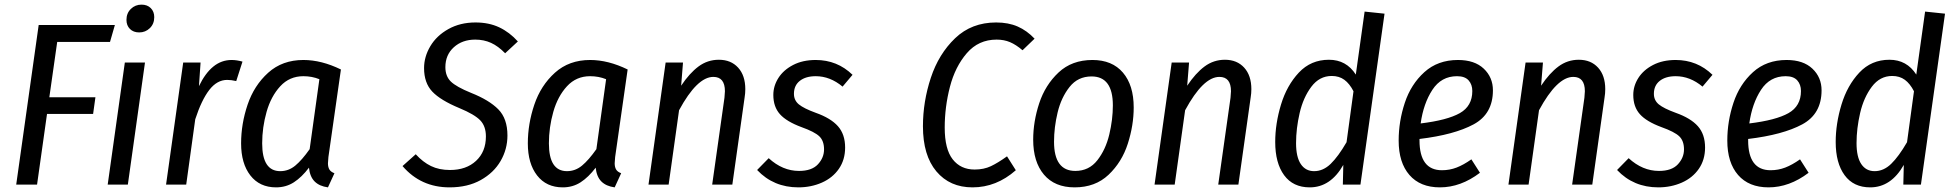

<svg xmlns="http://www.w3.org/2000/svg" viewBox="-20 -797 8434 829"><path d="M455 -616H227L193 -377H392L382 -305H183L140 0H50L147 -689H476Z M532 0H445L519 -527H606ZM526 -711Q526 -740 545 -758.5Q564 -777 591 -777Q616 -777 631 -762Q646 -747 646 -723Q646 -694 627 -675.5Q608 -657 581 -657Q556 -657 541 -672Q526 -687 526 -711Z M1027 -531 1000 -447Q978 -452 961 -452Q917 -452 883.5 -408.5Q850 -365 823 -282L784 0H697L771 -527H846L839 -425Q866 -481 901 -509.5Q936 -538 980 -538Q1002 -538 1027 -531Z M1452 -497 1398 -119Q1396 -99 1396 -92Q1396 -76 1402 -65.5Q1408 -55 1424 -49L1396 12Q1359 7 1338.5 -13.5Q1318 -34 1314 -73Q1283 -32 1249 -10Q1215 12 1172 12Q1101 12 1061 -39.5Q1021 -91 1021 -178Q1021 -262 1049 -345Q1077 -428 1138 -483Q1199 -538 1290 -538Q1368 -538 1452 -497ZM1112 -178Q1112 -58 1190 -58Q1226 -58 1255 -82Q1284 -106 1317 -153L1359 -455Q1327 -468 1290 -468Q1230 -468 1190 -424.5Q1150 -381 1131 -314Q1112 -247 1112 -178Z M2216 -618 2161 -567Q2131 -598 2100 -612Q2069 -626 2032 -626Q1976 -626 1939.5 -593Q1903 -560 1903 -507Q1903 -468 1926.5 -445Q1950 -422 2014 -396Q2092 -365 2131.5 -325Q2171 -285 2171 -212Q2171 -153 2141.5 -102Q2112 -51 2055.5 -19.5Q1999 12 1921 12Q1797 12 1718 -80L1775 -131Q1806 -97 1841 -80Q1876 -63 1923 -63Q1993 -63 2035.5 -102.5Q2078 -142 2078 -208Q2078 -252 2053.5 -277.5Q2029 -303 1964 -330Q1882 -364 1846.5 -401.5Q1811 -439 1811 -503Q1811 -552 1838 -597.5Q1865 -643 1916 -671.5Q1967 -700 2033 -700Q2091 -700 2135.5 -679Q2180 -658 2216 -618Z M2690 -497 2636 -119Q2634 -99 2634 -92Q2634 -76 2640 -65.5Q2646 -55 2662 -49L2634 12Q2597 7 2576.5 -13.5Q2556 -34 2552 -73Q2521 -32 2487 -10Q2453 12 2410 12Q2339 12 2299 -39.5Q2259 -91 2259 -178Q2259 -262 2287 -345Q2315 -428 2376 -483Q2437 -538 2528 -538Q2606 -538 2690 -497ZM2350 -178Q2350 -58 2428 -58Q2464 -58 2493 -82Q2522 -106 2555 -153L2597 -455Q2565 -468 2528 -468Q2468 -468 2428 -424.5Q2388 -381 2369 -314Q2350 -247 2350 -178Z M3198 -412Q3198 -394 3195 -376L3142 0H3055L3108 -375Q3110 -395 3110 -403Q3110 -465 3060 -465Q2990 -465 2912 -321L2867 0H2780L2854 -527H2929L2921 -427Q2957 -481 2996 -510Q3035 -539 3084 -539Q3136 -539 3167 -505Q3198 -471 3198 -412Z M3661 -474 3618 -423Q3564 -468 3502 -468Q3459 -468 3433.5 -448Q3408 -428 3408 -392Q3408 -364 3429 -346.5Q3450 -329 3502 -310Q3567 -287 3598 -252Q3629 -217 3629 -160Q3629 -107 3602 -68Q3575 -29 3528.5 -8.5Q3482 12 3427 12Q3320 12 3249 -63L3299 -114Q3359 -59 3430 -59Q3485 -59 3511.5 -87.5Q3538 -116 3538 -152Q3538 -189 3517.5 -208.5Q3497 -228 3441 -248Q3376 -272 3347.5 -304Q3319 -336 3319 -387Q3319 -426 3341 -460.5Q3363 -495 3404.5 -516.5Q3446 -538 3502 -538Q3595 -538 3661 -474Z M4447 -630 4395 -580Q4367 -604 4341 -615Q4315 -626 4283 -626Q4205 -626 4154.5 -567.5Q4104 -509 4081.5 -422Q4059 -335 4059 -246Q4059 -153 4093.5 -109Q4128 -65 4188 -65Q4228 -65 4258.5 -79.5Q4289 -94 4328 -122L4366 -62Q4282 12 4179 12Q4081 12 4023 -57Q3965 -126 3965 -252Q3965 -358 3999 -461Q4033 -564 4104 -632Q4175 -700 4281 -700Q4334 -700 4374 -682.5Q4414 -665 4447 -630Z M4441 -194Q4441 -272 4467 -351Q4493 -430 4550.5 -484Q4608 -538 4697 -538Q4782 -538 4828.5 -483.5Q4875 -429 4875 -333Q4875 -256 4849.5 -176.5Q4824 -97 4766.5 -42.5Q4709 12 4620 12Q4534 12 4487.5 -43Q4441 -98 4441 -194ZM4785 -342Q4785 -467 4693 -467Q4634 -467 4598 -421.5Q4562 -376 4546.5 -311.5Q4531 -247 4531 -185Q4531 -59 4623 -59Q4682 -59 4718 -105Q4754 -151 4769.5 -216Q4785 -281 4785 -342Z M5383 -412Q5383 -394 5380 -376L5327 0H5240L5293 -375Q5295 -395 5295 -403Q5295 -465 5245 -465Q5175 -465 5097 -321L5052 0H4965L5039 -527H5114L5106 -427Q5142 -481 5181 -510Q5220 -539 5269 -539Q5321 -539 5352 -505Q5383 -471 5383 -412Z M5958 -738 5854 0H5778L5780 -85Q5725 12 5635 12Q5563 12 5524.5 -40.5Q5486 -93 5486 -184Q5486 -263 5511 -345.5Q5536 -428 5588 -483.5Q5640 -539 5718 -539Q5793 -539 5834 -475L5872 -747ZM5576 -179Q5576 -119 5596.5 -88.5Q5617 -58 5654 -58Q5693 -58 5725.5 -89.5Q5758 -121 5794 -183L5824 -403Q5807 -436 5784.5 -452.5Q5762 -469 5730 -469Q5677 -469 5642 -422.5Q5607 -376 5591.5 -309Q5576 -242 5576 -179Z M6109 -197V-191Q6109 -62 6206 -62Q6239 -62 6269 -73.5Q6299 -85 6333 -109L6370 -51Q6287 12 6197 12Q6112 12 6065.5 -41.5Q6019 -95 6019 -190Q6019 -273 6045.5 -353Q6072 -433 6130 -485.5Q6188 -538 6275 -538Q6347 -538 6386.5 -500.5Q6426 -463 6426 -407Q6426 -305 6342.5 -260Q6259 -215 6109 -197ZM6114 -264Q6229 -278 6283 -308.5Q6337 -339 6337 -404Q6337 -432 6321 -450Q6305 -468 6271 -468Q6203 -468 6164.5 -409Q6126 -350 6114 -264Z M6911 -412Q6911 -394 6908 -376L6855 0H6768L6821 -375Q6823 -395 6823 -403Q6823 -465 6773 -465Q6703 -465 6625 -321L6580 0H6493L6567 -527H6642L6634 -427Q6670 -481 6709 -510Q6748 -539 6797 -539Q6849 -539 6880 -505Q6911 -471 6911 -412Z M7374 -474 7331 -423Q7277 -468 7215 -468Q7172 -468 7146.5 -448Q7121 -428 7121 -392Q7121 -364 7142 -346.5Q7163 -329 7215 -310Q7280 -287 7311 -252Q7342 -217 7342 -160Q7342 -107 7315 -68Q7288 -29 7241.5 -8.5Q7195 12 7140 12Q7033 12 6962 -63L7012 -114Q7072 -59 7143 -59Q7198 -59 7224.5 -87.5Q7251 -116 7251 -152Q7251 -189 7230.5 -208.5Q7210 -228 7154 -248Q7089 -272 7060.5 -304Q7032 -336 7032 -387Q7032 -426 7054 -460.5Q7076 -495 7117.5 -516.5Q7159 -538 7215 -538Q7308 -538 7374 -474Z M7528 -197V-191Q7528 -62 7625 -62Q7658 -62 7688 -73.5Q7718 -85 7752 -109L7789 -51Q7706 12 7616 12Q7531 12 7484.5 -41.5Q7438 -95 7438 -190Q7438 -273 7464.5 -353Q7491 -433 7549 -485.5Q7607 -538 7694 -538Q7766 -538 7805.5 -500.5Q7845 -463 7845 -407Q7845 -305 7761.5 -260Q7678 -215 7528 -197ZM7533 -264Q7648 -278 7702 -308.5Q7756 -339 7756 -404Q7756 -432 7740 -450Q7724 -468 7690 -468Q7622 -468 7583.5 -409Q7545 -350 7533 -264Z M8378 -738 8274 0H8198L8200 -85Q8145 12 8055 12Q7983 12 7944.5 -40.5Q7906 -93 7906 -184Q7906 -263 7931 -345.5Q7956 -428 8008 -483.5Q8060 -539 8138 -539Q8213 -539 8254 -475L8292 -747ZM7996 -179Q7996 -119 8016.5 -88.5Q8037 -58 8074 -58Q8113 -58 8145.5 -89.5Q8178 -121 8214 -183L8244 -403Q8227 -436 8204.5 -452.5Q8182 -469 8150 -469Q8097 -469 8062 -422.5Q8027 -376 8011.5 -309Q7996 -242 7996 -179Z"/></svg>

Font: Fira Sans Condensed
Style: Italic
Weight: 400
Width: 3
Italic angle: -8°
Designer: bBox Type GmbH & Carrois Corporate GbR & Edenspiekermann AG
Foundry: bBox Type GmbH & Carrois Corporate GbR & Edenspiekermann AG
Version: Version 4.301